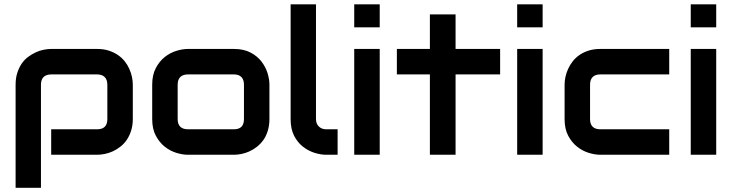

<svg xmlns="http://www.w3.org/2000/svg" viewBox="-20 -719 3405 892"><path d="M597 -165.8Q597 -136.1 588.9 -111.1Q580.7 -86.1 568.3 -68.3Q555.9 -50.5 539.1 -37.4Q522.3 -24.3 503.7 -15.8Q485.1 -7.4 466.3 -3.7Q447.5 0 430.7 0H217.8V-118.3H430.7Q455 -118.3 466.8 -130.2Q478.7 -142.1 478.7 -165.8V-325.2Q478.7 -349 466.3 -361.1Q454 -373.3 430.7 -373.3H218.8Q194.6 -373.3 182.4 -361.1Q170.3 -349 170.3 -325.7V153.5H52.5V-325.7Q52.5 -356.4 60.4 -380.7Q68.3 -405 80.7 -423.3Q93.1 -441.6 110.4 -454.5Q127.7 -467.3 145.8 -475.7Q163.9 -484.2 182.9 -487.9Q202 -491.6 217.8 -491.6H430.7Q461.9 -491.6 485.9 -483.7Q509.9 -475.7 528.2 -463.1Q546.5 -450.5 559.7 -433.9Q572.8 -417.3 580.9 -398.8Q589.1 -380.2 593.1 -361.4Q597 -342.6 597 -325.7Z M1231.7 -165.8Q1231.7 -136.1 1224 -111.1Q1216.3 -86.1 1203.5 -68.3Q1190.6 -50.5 1174 -37.4Q1157.4 -24.3 1138.9 -15.8Q1120.3 -7.4 1101.7 -3.7Q1083.2 0 1066.3 0H853Q828.2 0 799.3 -8.9Q770.3 -17.8 745.5 -37.4Q720.8 -56.9 704 -88.4Q687.1 -119.8 687.1 -165.8V-325.7Q687.1 -371.3 704 -403Q720.8 -434.7 745.5 -454.2Q770.3 -473.8 799.3 -482.7Q828.2 -491.6 853 -491.6H1066.3Q1111.9 -491.6 1143.3 -475.2Q1174.8 -458.9 1194.3 -433.7Q1213.9 -408.4 1222.8 -379.7Q1231.7 -351 1231.7 -325.7ZM1113.4 -325.2Q1113.4 -349 1101.5 -361.1Q1089.6 -373.3 1066.3 -373.3H854Q829.7 -373.3 817.6 -361.1Q805.4 -349 805.4 -325.7V-165.8Q805.4 -142.1 817.6 -130.2Q829.7 -118.3 854 -118.3H1066.3Q1090.1 -118.3 1101.7 -130.2Q1113.4 -142.1 1113.4 -165.8Z M1548.5 0H1495.5Q1470.3 0 1441.6 -8.9Q1412.9 -17.8 1387.6 -37.4Q1362.4 -56.9 1346.3 -88.4Q1330.2 -119.8 1330.2 -165.8V-699H1448V-165.8Q1448 -144.1 1461.4 -131.2Q1474.8 -118.3 1495.5 -118.3H1548.5Z M1744.1 -592.1H1625.7V-699H1744.1ZM1744.1 0H1625.7V-491.6H1744.1Z M2303.5 -373.3H2096.5V0H1977.2V-373.3H1823.8V-491.6H1977.2V-652H2096.5V-491.6H2303.5Z M2501 -592.1H2382.7V-699H2501ZM2501 0H2382.7V-491.6H2501Z M3089.1 0H2768.8Q2744.1 0 2715.1 -8.9Q2686.1 -17.8 2661.4 -37.4Q2636.6 -56.9 2619.8 -88.4Q2603 -119.8 2603 -165.8V-325.7Q2603 -342.6 2606.9 -361.4Q2610.9 -380.2 2619.3 -398.8Q2627.7 -417.3 2640.6 -433.9Q2653.5 -450.5 2671.5 -463.1Q2689.6 -475.7 2713.9 -483.7Q2738.1 -491.6 2768.8 -491.6H3089.1V-373.3H2768.8Q2745.5 -373.3 2733.4 -361.1Q2721.3 -349 2721.3 -325.2V-165.8Q2721.3 -142.1 2733.4 -130.2Q2745.5 -118.3 2769.8 -118.3H3089.1Z M3307.4 -592.1H3189.1V-699H3307.4ZM3307.4 0H3189.1V-491.6H3307.4Z"/></svg>

Font: AKL FREE 001
Style: Regular
Weight: 400
Designer: AKL
Foundry: AKL
Version: Version 1.00;August 10, 2024;FontCreator 13.0.0.2630 64-bit